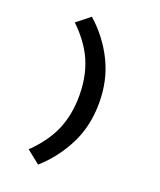

<svg xmlns="http://www.w3.org/2000/svg" viewBox="-164 -836 928 1115"><g transform="rotate(20 300.0 -278.0)"><path d="M208 179 126 114Q216 27 256 -66.5Q296 -160 296 -278Q296 -397 256 -490Q216 -583 126 -670L208 -735Q305 -649 362 -534Q419 -419 419 -278Q419 -137 362 -22.5Q305 92 208 179Z"/></g></svg>

Font: Source Code Pro ExtraLight
Style: Bold
Weight: 700
Monospace: yes
Version: Version 1.018;hotconv 1.0.116;makeotfexe 2.5.65601